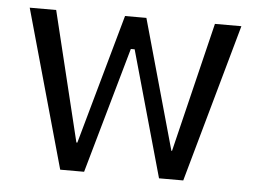

<svg xmlns="http://www.w3.org/2000/svg" viewBox="-42 -548 804 600"><g transform="rotate(5 360.0 -248.0)"><path d="M167 0 28 -496H111L210 -89H213L327 -496H394L508 -89H510L609 -496H692L553 0H477L366 -395H354L242 0Z"/></g></svg>

Font: Nunito Sans 7pt Condensed
Style: Regular
Weight: 400
Width: 3
Designer: Vernon Adams
Foundry: Vernon Adams
Version: Version 3.101;gftools[0.9.27]